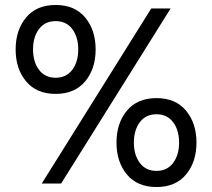

<svg xmlns="http://www.w3.org/2000/svg" viewBox="-20 -735 854 773"><path d="M589 -701H667L226 4H148ZM85 -664.5Q127 -715 204 -715Q281 -715 323 -664.5Q365 -614 365 -536Q365 -458 323 -407.5Q281 -357 204 -357Q127 -357 85 -407.5Q43 -458 43 -536Q43 -614 85 -664.5ZM137 -454Q161 -422 204 -422Q247 -422 271 -454Q295 -486 295 -536Q295 -586 271 -618Q247 -650 204 -650Q161 -650 137 -618Q113 -586 113 -536Q113 -486 137 -454ZM491 -289.5Q533 -340 610 -340Q687 -340 729 -289.5Q771 -239 771 -161Q771 -83 729 -32.5Q687 18 610 18Q533 18 491 -32.5Q449 -83 449 -161Q449 -239 491 -289.5ZM543 -79Q567 -47 610 -47Q653 -47 677 -79Q701 -111 701 -161Q701 -211 677 -243Q653 -275 610 -275Q567 -275 543 -243Q519 -211 519 -161Q519 -111 543 -79Z"/></svg>

Font: Varela
Style: Regular
Weight: 400
Designer: Joe Prince
Foundry: Joe Prince
Version: Version 1.000